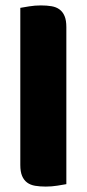

<svg xmlns="http://www.w3.org/2000/svg" viewBox="-20 -681 320 709"><path d="M225 -1Q214 1 192.5 4.5Q171 8 149 8Q127 8 109.5 5Q92 2 80 -7Q68 -16 61.5 -31.5Q55 -47 55 -72V-652Q66 -654 87.5 -657.5Q109 -661 131 -661Q153 -661 170.5 -658Q188 -655 200 -646Q212 -637 218.5 -621.5Q225 -606 225 -581Z"/></svg>

Font: Baloo Cyrillic
Style: Regular
Weight: 400
Designer: Ek Type, Denis Ignatov
Foundry: Ek Type
Version: Version 1.50 July 26, 2019